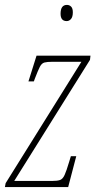

<svg xmlns="http://www.w3.org/2000/svg" viewBox="-29 -763 406 783"><path d="M-9 0 -6 -16 303 -511H184Q163 -511 152 -508Q141 -505 133.5 -490.5Q126 -476 113 -442L109 -431H87L120 -536H340L338 -519L29 -25H182Q205 -25 216 -29Q227 -33 234.5 -49.5Q242 -66 253 -103L260 -126H282L249 0ZM243 -677Q218 -677 218 -707Q218 -743 244 -743Q254 -743 261 -736Q268 -729 268 -713Q268 -694 260.5 -685.5Q253 -677 243 -677Z"/></svg>

Font: Noto Serif ExtraCondensed Thin
Style: Italic
Weight: 100
Width: 2
Italic angle: -12°
Designer: Monotype Design Team
Foundry: Monotype Imaging Inc.
Version: Version 2.013